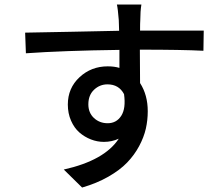

<svg xmlns="http://www.w3.org/2000/svg" viewBox="-20 -780 996 854"><path d="M373 -315.9Q373 -278.3 397.9 -255.1Q422.9 -231.9 459 -231.9Q498 -231.9 519.3 -264.9Q540.5 -297.9 531.7 -361.3Q508.8 -404.8 458 -404.8Q423.8 -404.8 398.4 -380.9Q373 -356.9 373 -315.9ZM886.2 -644 884.8 -554.2Q791 -559.1 602.1 -559.1Q603 -508.8 603 -410.6Q637.2 -357.4 637.2 -285.2Q637.2 -245.6 628.7 -207.8Q620.1 -169.9 598.9 -130.1Q577.6 -90.3 545.4 -56.9Q513.2 -23.4 461.9 5.9Q410.6 35.2 345.2 54.2L263.7 -25.9Q444.8 -66.4 508.3 -163.1Q477.5 -148.9 441.9 -148.9Q412.6 -148.9 384.3 -159.9Q356 -170.9 333 -190.9Q310.1 -210.9 295.9 -243.4Q281.7 -275.9 281.7 -314.9Q281.7 -388.2 333.7 -436.5Q385.7 -484.9 459 -484.9Q488.8 -484.9 511.2 -478V-558.1Q260.3 -554.7 95.2 -543L91.8 -634.8Q148.4 -635.3 297.9 -638.7Q447.3 -642.1 509.8 -643.1Q509.3 -652.3 509 -669.2Q508.8 -686 508.3 -690.9Q504.4 -740.7 500 -759.8H608.9Q604 -729.5 604 -690.9Q603 -679.7 603 -644Z"/></svg>

Font: Karasuma Gothic
Style: Regular
Weight: 500
Designer: Rasmus Andersson / Ryoko Nishizuka
Foundry: Genbu
Version: Version 1.00